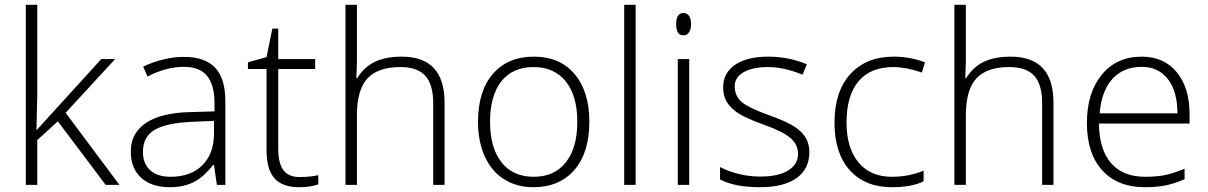

<svg xmlns="http://www.w3.org/2000/svg" viewBox="-20 -780 5096 810"><path d="M136.2 -232.9 407.2 -530.8H465.8L256.8 -304.2L483.9 0H425.8L224.1 -268.1L137.2 -189V0H88.9V-759.8H137.2V-378.9L133.8 -232.9Z M895 0 882.8 -84H878.9Q838.9 -32.7 796.6 -11.5Q754.4 9.8 696.8 9.8Q618.7 9.8 575.2 -30.3Q531.7 -70.3 531.7 -141.1Q531.7 -218.8 596.4 -261.7Q661.1 -304.7 783.7 -307.1L884.8 -310.1V-345.2Q884.8 -420.9 854 -459.5Q823.2 -498 754.9 -498Q681.2 -498 602.1 -457L584 -499Q671.4 -540 756.8 -540Q844.2 -540 887.5 -494.6Q930.7 -449.2 930.7 -353V0ZM699.7 -34.2Q784.7 -34.2 833.7 -82.8Q882.8 -131.3 882.8 -217.8V-270L790 -266.1Q678.2 -260.7 630.6 -231.2Q583 -201.7 583 -139.2Q583 -89.4 613.5 -61.8Q644 -34.2 699.7 -34.2Z M1242.7 -33.2Q1288.6 -33.2 1322.8 -41V-2Q1287.6 9.8 1241.7 9.8Q1171.4 9.8 1137.9 -27.8Q1104.5 -65.4 1104.5 -146V-488.8H1025.9V-517.1L1104.5 -539.1L1128.9 -659.2H1153.8V-530.8H1309.6V-488.8H1153.8V-152.8Q1153.8 -91.8 1175.3 -62.5Q1196.8 -33.2 1242.7 -33.2Z M1807.6 0V-344.2Q1807.6 -424.3 1773.9 -460.7Q1740.2 -497.1 1669.4 -497.1Q1574.2 -497.1 1530 -449Q1485.8 -400.9 1485.8 -293V0H1437.5V-759.8H1485.8V-518.1L1483.4 -450.2H1486.8Q1516.6 -498 1562 -519.5Q1607.4 -541 1674.8 -541Q1855.5 -541 1855.5 -347.2V0Z M2466.3 -266.1Q2466.3 -136.2 2403.3 -63.2Q2340.3 9.8 2229.5 9.8Q2159.7 9.8 2106.4 -23.9Q2053.2 -57.6 2024.9 -120.6Q1996.6 -183.6 1996.6 -266.1Q1996.6 -396 2059.6 -468.5Q2122.6 -541 2232.4 -541Q2341.8 -541 2404.1 -467.5Q2466.3 -394 2466.3 -266.1ZM2047.4 -266.1Q2047.4 -156.7 2095.5 -95.5Q2143.6 -34.2 2231.4 -34.2Q2319.3 -34.2 2367.4 -95.5Q2415.5 -156.7 2415.5 -266.1Q2415.5 -376 2366.9 -436.5Q2318.4 -497.1 2230.5 -497.1Q2142.6 -497.1 2095 -436.8Q2047.4 -376.5 2047.4 -266.1Z M2661.6 0H2613.3V-759.8H2661.6Z M2887.7 0H2839.4V-530.8H2887.7ZM2832.5 -678.2Q2832.5 -725.1 2863.3 -725.1Q2878.4 -725.1 2887 -712.9Q2895.5 -700.7 2895.5 -678.2Q2895.5 -656.2 2887 -643.6Q2878.4 -630.9 2863.3 -630.9Q2832.5 -630.9 2832.5 -678.2Z M3394.5 -138.2Q3394.5 -66.9 3340.3 -28.6Q3286.1 9.8 3186.5 9.8Q3080.1 9.8 3017.6 -22.9V-75.2Q3097.7 -35.2 3186.5 -35.2Q3265.1 -35.2 3305.9 -61.3Q3346.7 -87.4 3346.7 -130.9Q3346.7 -170.9 3314.2 -198.2Q3281.7 -225.6 3207.5 -252Q3127.9 -280.8 3095.7 -301.5Q3063.5 -322.3 3047.1 -348.4Q3030.8 -374.5 3030.8 -412.1Q3030.8 -471.7 3080.8 -506.3Q3130.9 -541 3220.7 -541Q3306.6 -541 3383.8 -508.8L3365.7 -464.8Q3287.6 -497.1 3220.7 -497.1Q3155.8 -497.1 3117.7 -475.6Q3079.6 -454.1 3079.6 -416Q3079.6 -374.5 3109.1 -349.6Q3138.7 -324.7 3224.6 -293.9Q3296.4 -268.1 3329.1 -247.3Q3361.8 -226.6 3378.2 -200.2Q3394.5 -173.8 3394.5 -138.2Z M3743.2 9.8Q3629.4 9.8 3564.9 -62Q3500.5 -133.8 3500.5 -262.2Q3500.5 -394 3567.4 -467.5Q3634.3 -541 3750.5 -541Q3819.3 -541 3882.3 -517.1L3869.1 -474.1Q3800.3 -497.1 3749.5 -497.1Q3651.9 -497.1 3601.6 -436.8Q3551.3 -376.5 3551.3 -263.2Q3551.3 -155.8 3601.6 -95Q3651.9 -34.2 3742.2 -34.2Q3814.5 -34.2 3876.5 -60.1V-15.1Q3825.7 9.8 3743.2 9.8Z M4376.5 0V-344.2Q4376.5 -424.3 4342.8 -460.7Q4309.1 -497.1 4238.3 -497.1Q4143.1 -497.1 4098.9 -449Q4054.7 -400.9 4054.7 -293V0H4006.3V-759.8H4054.7V-518.1L4052.2 -450.2H4055.7Q4085.4 -498 4130.9 -519.5Q4176.3 -541 4243.7 -541Q4424.3 -541 4424.3 -347.2V0Z M4810.5 9.8Q4694.8 9.8 4630.1 -61.5Q4565.4 -132.8 4565.4 -261.2Q4565.4 -388.2 4627.9 -464.6Q4690.4 -541 4796.4 -541Q4890.1 -541 4944.3 -475.6Q4998.5 -410.2 4998.5 -297.9V-258.8H4616.2Q4617.2 -149.4 4667.2 -91.8Q4717.3 -34.2 4810.5 -34.2Q4856 -34.2 4890.4 -40.5Q4924.8 -46.9 4977.5 -67.9V-23.9Q4932.6 -4.4 4894.5 2.7Q4856.4 9.8 4810.5 9.8ZM4796.4 -498Q4719.7 -498 4673.3 -447.5Q4627 -397 4619.1 -301.8H4947.3Q4947.3 -394 4907.2 -446Q4867.2 -498 4796.4 -498Z"/></svg>

Font: Zoram GWebM Light
Style: Regular
Weight: 300
Foundry: Ascender Corporation
Version: Version 1.000